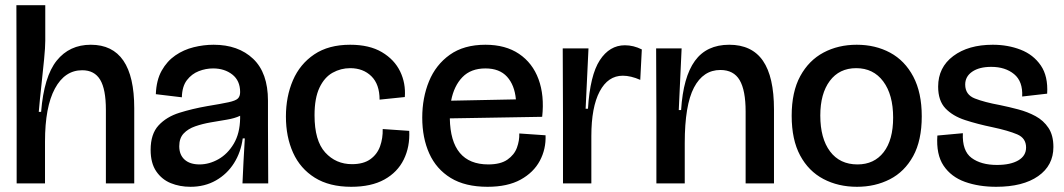

<svg xmlns="http://www.w3.org/2000/svg" viewBox="-20 -705 4090 738"><path d="M44 0V-239L43 -685H154V-548Q154 -524 149.5 -477Q145 -430 139 -376Q133 -322 129 -275H138Q149 -411 198 -472Q247 -533 329 -533Q496 -533 496 -289V0H387V-283Q387 -362 365 -398.5Q343 -435 296 -435Q229 -435 191 -364.5Q153 -294 153 -161V0Z M712 13Q671 13 636.5 -1Q602 -15 580.5 -46.5Q559 -78 559 -129Q559 -190 589.5 -223Q620 -256 669.5 -271.5Q719 -287 776 -297Q831 -306 858.5 -312Q886 -318 894.5 -326.5Q903 -335 903 -351Q903 -395 873 -418.5Q843 -442 799 -442Q771 -442 744 -431.5Q717 -421 698.5 -397Q680 -373 679 -331L579 -343Q581 -397 601.5 -433.5Q622 -470 654 -492Q686 -514 724.5 -523.5Q763 -533 801 -533Q896 -533 953 -479Q1010 -425 1010 -318V-221Q1010 -166 1010.5 -110.5Q1011 -55 1011 0H912Q914 -43 916 -84.5Q918 -126 921 -173H913Q906 -120 879.5 -78Q853 -36 810 -11.5Q767 13 712 13ZM747 -73Q784 -73 819.5 -93Q855 -113 878.5 -152.5Q902 -192 903 -250V-260Q882 -250 851.5 -245Q821 -240 789.5 -234.5Q758 -229 730.5 -219.5Q703 -210 686 -192Q669 -174 669 -143Q669 -110 689.5 -91.5Q710 -73 747 -73Z M1330 13Q1246 13 1190 -22Q1134 -57 1106.5 -118Q1079 -179 1079 -257Q1079 -334 1106 -396.5Q1133 -459 1188 -496Q1243 -533 1326 -533Q1400 -533 1448 -504.5Q1496 -476 1518 -430.5Q1540 -385 1536 -332L1439 -322Q1439 -381 1407.5 -412Q1376 -443 1326 -443Q1290 -443 1258.5 -425.5Q1227 -408 1208 -368Q1189 -328 1189 -262Q1189 -164 1230 -119Q1271 -74 1333 -74Q1377 -74 1403.5 -93Q1430 -112 1441 -143Q1452 -174 1451 -209L1553 -202Q1556 -141 1532 -92Q1508 -43 1457.5 -15Q1407 13 1330 13Z M1854 13Q1768 13 1712.5 -21Q1657 -55 1630 -115Q1603 -175 1603 -253Q1603 -329 1629 -392.5Q1655 -456 1709 -494.5Q1763 -533 1846 -533Q1923 -533 1975 -498Q2027 -463 2050 -400.5Q2073 -338 2064 -256L1709 -250Q1712 -73 1857 -73Q1904 -73 1930.5 -91.5Q1957 -110 1967 -137.5Q1977 -165 1976 -192L2077 -185Q2079 -132 2055 -87Q2031 -42 1981 -14.5Q1931 13 1854 13ZM1846 -442Q1790 -442 1757.5 -408.5Q1725 -375 1714 -318L1963 -323Q1958 -378 1929 -410Q1900 -442 1846 -442Z M2144 0V-256L2143 -519H2242L2231 -287H2240Q2248 -416 2285.5 -473.5Q2323 -531 2382 -531Q2415 -531 2447 -515L2441 -398Q2423 -406 2406 -410Q2389 -414 2374 -414Q2317 -414 2285 -353.5Q2253 -293 2253 -182V0Z M2503 0V-259L2502 -519H2600L2589 -282H2598Q2606 -409 2651 -471Q2696 -533 2783 -533Q2870 -533 2912.5 -471.5Q2955 -410 2955 -284V0H2846V-276Q2846 -358 2823 -397Q2800 -436 2749 -436Q2683 -436 2647.5 -368.5Q2612 -301 2612 -155V0Z M3274 13Q3202 13 3145 -17Q3088 -47 3055.5 -107.5Q3023 -168 3023 -260Q3023 -352 3056 -412.5Q3089 -473 3145.5 -503Q3202 -533 3273 -533Q3345 -533 3401.5 -502.5Q3458 -472 3490.5 -410.5Q3523 -349 3523 -258Q3523 -165 3490 -105Q3457 -45 3400.5 -16Q3344 13 3274 13ZM3276 -73Q3340 -73 3376.5 -120Q3413 -167 3413 -253Q3413 -341 3375 -392Q3337 -443 3271 -443Q3206 -443 3169.5 -394Q3133 -345 3133 -261Q3133 -173 3170.5 -123Q3208 -73 3276 -73Z M3809 13Q3742 13 3689 -6Q3636 -25 3607 -68Q3578 -111 3583 -184L3681 -193Q3678 -125 3714.5 -98Q3751 -71 3812 -71Q3864 -71 3894 -88.5Q3924 -106 3924 -138Q3924 -174 3890 -188.5Q3856 -203 3795 -216Q3737 -228 3689.5 -243.5Q3642 -259 3614 -288.5Q3586 -318 3586 -372Q3586 -446 3644 -489.5Q3702 -533 3796 -533Q3854 -533 3903 -514Q3952 -495 3980.5 -453.5Q4009 -412 4005 -345L3909 -334Q3912 -392 3878 -420Q3844 -448 3790 -448Q3744 -448 3717 -429.5Q3690 -411 3690 -380Q3690 -341 3727 -326.5Q3764 -312 3824 -301Q3858 -294 3894 -284.5Q3930 -275 3960.5 -258.5Q3991 -242 4010 -213.5Q4029 -185 4029 -140Q4029 -69 3970.5 -28Q3912 13 3809 13Z"/></svg>

Font: Bricolage Grotesque 96pt Medium
Style: Regular
Weight: 500
Designer: Mathieu Triay
Foundry: Atelier Triay
Version: Version 1.001; ttfautohint (v1.8.4.7-5d5b);gftools[0.9.33.de